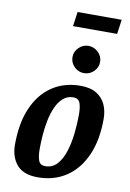

<svg xmlns="http://www.w3.org/2000/svg" viewBox="-99 -963 701 1033"><g transform="rotate(10 252.0 -446.5)"><path d="M181 10Q103 10 67 -32.5Q31 -75 31 -142Q31 -261 67.5 -344Q104 -427 170 -471Q236 -515 324 -515Q379 -515 412.5 -494Q446 -473 461.5 -438.5Q477 -404 477 -361Q477 -244 440 -161Q403 -78 336.5 -34Q270 10 181 10ZM211 -56Q250 -56 275.5 -84Q301 -112 315.5 -157.5Q330 -203 336 -256.5Q342 -310 342 -361Q342 -400 333.5 -423.5Q325 -447 297 -447Q264 -447 241 -426.5Q218 -406 203 -372.5Q188 -339 180 -298.5Q172 -258 169 -217Q166 -176 166 -142Q166 -103 174.5 -79.5Q183 -56 211 -56ZM329 -585Q299 -585 276.5 -607Q254 -629 254 -660Q254 -690 276.5 -712Q299 -734 329 -734Q359 -734 382 -712Q405 -690 405 -659Q405 -629 382.5 -607Q360 -585 329 -585ZM228 -824 239 -903H480L469 -824Z"/></g></svg>

Font: Manuale
Style: Bold Italic
Weight: 700
Italic angle: -11°
Version: Version 1.002